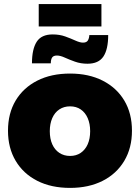

<svg xmlns="http://www.w3.org/2000/svg" viewBox="-20 -910 683 937"><path d="M322 -551Q413 -551 481 -516.5Q549 -482 586.5 -419.5Q624 -357 624 -272Q624 -188 586.5 -125Q549 -62 481 -27.5Q413 7 322 7Q230 7 162 -27.5Q94 -62 56.5 -125Q19 -188 19 -272Q19 -357 56.5 -419.5Q94 -482 162 -516.5Q230 -551 322 -551ZM322 -391Q292 -391 269.5 -376Q247 -361 235 -333.5Q223 -306 223 -270Q223 -233 235 -206Q247 -179 269.5 -164Q292 -149 322 -149Q352 -149 374 -164Q396 -179 408 -206Q420 -233 420 -270Q420 -306 408 -333.5Q396 -361 374 -376Q352 -391 322 -391ZM508 -739Q508 -669 484.5 -634Q461 -599 407 -599Q374 -599 346 -609Q318 -619 296 -629Q274 -639 258 -639Q241 -639 234.5 -629.5Q228 -620 228 -601H136Q136 -670 159 -706Q182 -742 237 -742Q271 -742 298.5 -732Q326 -722 348 -712Q370 -702 385 -702Q402 -702 408.5 -712Q415 -722 416 -739ZM169 -890H475V-781H169Z"/></svg>

Font: Alexandria ExtraBold
Style: Regular
Weight: 800
Designer: Mohamed Gaber
Foundry: Kief Type Foundry
Version: Version 5.100